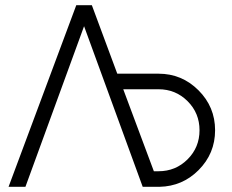

<svg xmlns="http://www.w3.org/2000/svg" viewBox="-20 -720 896 740"><path d="M334 -700H274L13 0H78L304 -619L530 0H594H595Q683 -2 745 -64Q809 -128 809 -218Q809 -308 745 -372Q681 -436 591 -436H432ZM455 -376H591Q657 -376 703 -330Q749 -284 749 -218Q749 -152 703 -106Q657 -60 591 -60H573Z"/></svg>

Font: Unageo Variable
Style: Regular
Weight: 300
Designer: Richard Sepsi
Foundry: Richard Sepsi
Version: Version 2.200